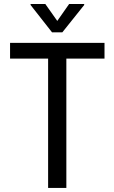

<svg xmlns="http://www.w3.org/2000/svg" viewBox="-20 -921 561 941"><path d="M492.2 -633.8H305.2V0H215.8V-633.8H29.3V-710.9H492.2ZM260.7 -818.4 318.8 -901.4H392.6V-896.5L285.6 -762.7H234.9L129.9 -896.5V-901.4H202.1Z"/></svg>

Font: Roboto Condensed
Style: Regular
Weight: 400
Designer: Google
Version: Version 2.001047; 2015